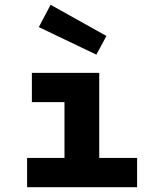

<svg xmlns="http://www.w3.org/2000/svg" viewBox="-20 -781 654 801"><path d="M93 0V-122H249V-355H113V-477H394V-122H552V0ZM191 -761 424 -631 382 -553 142 -668Z"/></svg>

Font: Intel One Mono
Style: Bold
Weight: 700
Monospace: yes
Designer: Fred Shallcrass
Foundry: Frere-Jones Type LLC
Version: Version 1.400;hotconv 1.1.0;makeotfexe 2.6.0;FJTRelease1.4